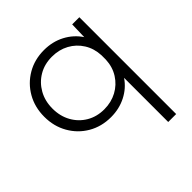

<svg xmlns="http://www.w3.org/2000/svg" viewBox="-198 -641 1027 1027"><g transform="rotate(-45 315.5 -127.0)"><path d="M550.8 244.1H490.7V-89.8Q459 -43 407.2 -16.6Q355.5 9.8 293 9.8Q221.2 9.8 164.3 -23.4Q107.4 -56.6 74.5 -114.3Q41.5 -171.9 41.5 -244.1Q41.5 -316.9 74.5 -374.3Q107.4 -431.6 164.3 -464.8Q221.2 -498 293 -498Q356.9 -498 409.4 -470.5Q461.9 -442.9 494.1 -394.5L496.6 -488.3H550.8ZM296.9 -45.4Q350.1 -45.4 393.1 -68.6Q436 -91.8 462.2 -133.1Q488.3 -174.3 490.7 -227.5V-260.7Q488.3 -314 462.4 -355.2Q436.5 -396.5 393.8 -419.7Q351.1 -442.9 297.4 -442.9Q241.2 -442.9 197.8 -417.2Q154.3 -391.6 128.9 -346.7Q103.5 -301.8 103.5 -244.1Q103.5 -186.5 128.7 -141.6Q153.8 -96.7 197.5 -71Q241.2 -45.4 296.9 -45.4Z"/></g></svg>

Font: Kumbh Sans Light
Style: Regular
Weight: 300
Version: Version 1.004